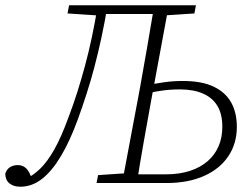

<svg xmlns="http://www.w3.org/2000/svg" viewBox="-47 -694 948 728"><path d="M30 14Q4 14 -11.5 1Q-27 -12 -27 -36Q-21 -53 -8.5 -60.5Q4 -68 21 -68Q40 -68 53 -55Q66 -42 75 -11L48 -3L46 -13Q78 -28 105 -54Q132 -80 158.5 -126.5Q185 -173 213 -250Q231 -297 246 -344.5Q261 -392 275 -443.5Q289 -495 301 -551.5Q313 -608 324 -674H361Q350 -609 337.5 -551Q325 -493 311 -440Q297 -387 281 -337.5Q265 -288 248 -241Q218 -159 184 -102Q150 -45 112 -15.5Q74 14 30 14ZM319 0 325 -30 443 -38H458L452 0ZM328 -641 333 -674H567L562 -641ZM330 -635 209 -643 215 -674H344L337 -635ZM416 0 484 -362Q498 -440 511.5 -518Q525 -596 538 -674H593L526 -312Q512 -234 498 -156Q484 -78 472 0ZM444 0 449 -33H582Q633 -33 673 -46Q713 -59 740.5 -83Q768 -107 782 -140Q796 -173 796 -213Q796 -262 777 -293Q758 -324 722 -339.5Q686 -355 635 -355Q599 -355 567.5 -350.5Q536 -346 506 -339L511 -371Q541 -377 574.5 -382Q608 -387 646 -387Q718 -387 763 -365.5Q808 -344 829.5 -305.5Q851 -267 851 -213Q851 -150 819 -102Q787 -54 727 -27Q667 0 583 0ZM553 -635 559 -674H696L690 -643L568 -635Z"/></svg>

Font: Source Serif 4 18pt Light
Style: Italic
Weight: 300
Italic angle: -12°
Designer: Frank Grießhammer
Foundry: Adobe Systems Incorporated
Version: Version 4.004;hotconv 1.0.116;makeotfexe 2.5.65601